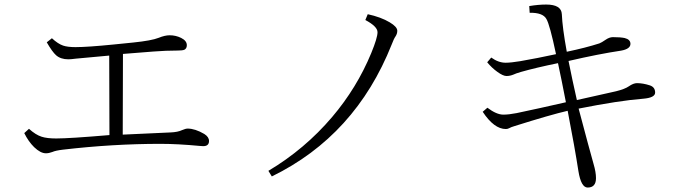

<svg xmlns="http://www.w3.org/2000/svg" viewBox="-20 -799 3040 854"><path d="M526.9 -559.1 525.9 -200.2Q698.2 -208.5 739.7 -210Q771 -211.4 789.6 -220.2Q805.7 -227.1 814.5 -227.1Q847.7 -227.1 888.7 -203.1Q909.7 -189.9 909.7 -171.9Q909.7 -148.9 883.8 -148.9Q874.5 -148.9 868.7 -149.9Q770 -159.2 693.8 -159.2Q481.9 -159.2 259.8 -133.3Q227.1 -129.4 212.9 -123Q197.8 -117.2 184.1 -117.2Q160.2 -117.2 131.8 -144.5Q106.4 -169.4 87.9 -207L108.9 -226.1Q138.7 -199.2 165 -190.9Q189 -183.1 230 -183.1Q289.1 -183.1 466.8 -198.2L465.8 -551.8Q397 -545.9 316.9 -538.1Q295.9 -535.2 283.7 -535.2Q250 -535.2 229.5 -553.2Q212.4 -568.4 188 -610.8L210.9 -628.9Q237.8 -604 260.7 -596.2Q280.8 -589.4 315.9 -589.4Q368.7 -589.4 485.8 -601.1L572.8 -609.9Q654.3 -618.2 686 -630.9Q713.4 -642.1 734.9 -642.1Q761.7 -642.1 785.6 -630.4Q811 -617.7 811 -598.1Q811 -583 799.8 -577.6Q791 -574.2 771 -574.2Q717.8 -574.2 662.1 -569.8Q607.4 -565.9 526.9 -559.1Z M1173.8 -39.1Q1335.9 -135.7 1457.5 -278.8Q1567.4 -408.2 1631.3 -563Q1659.2 -630.9 1659.2 -655.8Q1659.2 -681.2 1605 -710L1615.7 -735.8Q1674.3 -723.1 1713.4 -699.7Q1747.1 -679.7 1747.1 -662.1Q1747.1 -648.9 1739.3 -637.2Q1731.9 -627 1722.2 -601.1Q1561 -195.8 1189 -14.2Z M2453.1 -558.1Q2425.3 -689.9 2410.2 -714.8Q2394.5 -743.2 2335.9 -742.2L2334 -772Q2374.5 -778.8 2409.2 -778.8Q2477.1 -778.8 2479 -735.8Q2481.4 -676.3 2501 -568.8Q2585 -586.4 2646 -606Q2656.2 -609.9 2672.9 -621.6Q2690.4 -633.8 2706.1 -633.8Q2739.3 -633.8 2758.3 -629.9Q2784.2 -623.5 2784.2 -604Q2784.2 -581.1 2742.2 -573.7Q2644 -559.1 2508.8 -527.8Q2524.9 -446.3 2545.9 -354Q2594.7 -364.3 2720.2 -393.1Q2759.3 -402.8 2776.9 -415Q2797.4 -429.2 2813 -429.2Q2839.8 -429.2 2870.1 -419.4Q2894 -411.6 2894 -387.2Q2894 -364.3 2840.8 -359.9Q2733.4 -351.6 2553.7 -315.9Q2601.6 -134.8 2620.1 -69.8Q2630.9 -33.2 2630.9 -6.8Q2630.9 35.2 2593.8 35.2Q2564.5 35.2 2552.7 -38.1Q2537.1 -139.6 2504.9 -306.2Q2428.7 -288.6 2269 -238.3Q2252.4 -233.4 2245.1 -229Q2238.3 -225.1 2230 -225.1Q2177.7 -225.1 2127 -301.8L2147.9 -319.8Q2188.5 -289.1 2218.8 -289.1Q2243.2 -289.1 2277.8 -295.9Q2377.9 -316.9 2497.1 -344.2Q2477.5 -445.8 2461.9 -518.1Q2363.8 -498 2296.9 -479Q2272.5 -471.7 2265.1 -467.8Q2249 -460.9 2232.9 -460.9Q2217.3 -460.9 2191.4 -480Q2168 -496.6 2147 -522L2165 -543Q2196.8 -520 2229 -520Q2252 -520 2293.9 -526.9Q2369.6 -540 2453.1 -558.1Z"/></svg>

Font: I.MingCP
Style: Regular
Weight: 400
Designer: I.Font Project
Version: Version 8.000; Sep 06, 2022